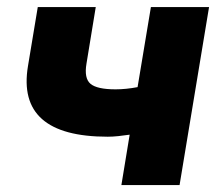

<svg xmlns="http://www.w3.org/2000/svg" viewBox="-20 -536 629 556"><path d="M292 -140.1Q26.9 -140.1 61 -344.7L89.4 -515.6H257.3L230.5 -352.1Q223.1 -309.1 242.2 -293.2Q261.2 -277.3 314.5 -277.3Q344.7 -277.3 378.4 -283.7L417 -515.6H585.4L500 0H331.5L355.5 -146Q338.9 -143.6 322.3 -141.8Q305.7 -140.1 292 -140.1Z"/></svg>

Font: Inter Display ExtraBold
Style: Italic
Weight: 800
Italic angle: -9.39999°
Designer: Rasmus Andersson
Foundry: rsms
Version: Version 4.000;git-a52131595